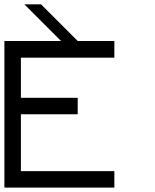

<svg xmlns="http://www.w3.org/2000/svg" viewBox="-20 -853 707 873"><path d="M75 -75H500V0H0V-666.7H257.5L90.8 -833.3H166.7L333.3 -666.7H500V-590.8H75V-408.3H333.3V-333.3H75Z"/></svg>

Font: 0xA000-Mono
Style: Mono
Weight: 400
Version: Version 0.1